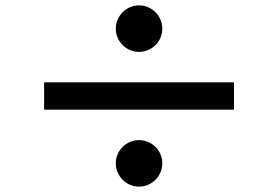

<svg xmlns="http://www.w3.org/2000/svg" viewBox="-20 -738 1040 718"><path d="M413 -631C413 -583 452 -544 500 -544C548 -544 587 -583 587 -631C587 -678 548 -718 500 -718C452 -718 413 -678 413 -631ZM145 -430V-328H855V-430ZM413 -127C413 -80 452 -40 500 -40C548 -40 587 -80 587 -127C587 -175 548 -214 500 -214C452 -214 413 -175 413 -127Z"/></svg>

Font: Spoqa Han Sans Neo Bold
Style: Bold
Weight: 700
Designer: [Spoqa Han Sans Neo] Dong-huui Kim  Younghwa Kang  Yujin Lee  [Noto Sans] Ryoko NISHIZUKA  (kana & ideographs); Paul D. 
Foundry: Spoqa (http://www.spoqa-han-sans.com)
Version: Version 1.000